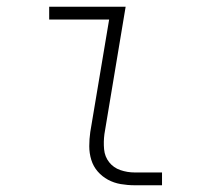

<svg xmlns="http://www.w3.org/2000/svg" viewBox="-20 -550 640 570"><path d="M380 0Q359 0 338.5 -3.5Q318 -7 300.5 -16.5Q283 -26 270 -41Q257 -56 251 -75.5Q245 -95 245 -116Q245 -137 248 -158L304 -492H126V-530H353L290 -152Q287 -129 289 -107Q291 -85 304 -68.5Q317 -52 337.5 -45Q358 -38 380 -38H461V0Z"/></svg>

Font: Iosevka Slab XLtExObl
Style: Regular
Weight: 200
Width: 7
Italic angle: -9°
Monospace: yes
Designer: Belleve Invis
Foundry: Belleve Invis
Version: Version 11.1.1; ttfautohint (v1.8.3)